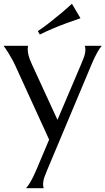

<svg xmlns="http://www.w3.org/2000/svg" viewBox="-36 -741 555 1011"><path d="M222.7 -5.9 50.8 -381.8Q41.5 -403.3 30.8 -423.1Q20 -442.9 10.5 -458.5Q1 -474.1 -6.3 -484.6Q-13.7 -495.1 -16.1 -498V-500H111.8V-498Q110.8 -495.6 110.4 -490.7Q109.9 -485.8 109.9 -481.9Q109.9 -466.8 114.5 -448.5Q119.1 -430.2 131.8 -402.8L266.6 -109.9L389.6 -398.9Q397.5 -417 405.5 -438.5Q413.6 -460 413.6 -481.9Q413.6 -488.3 412.6 -492.4Q411.6 -496.6 410.6 -498V-500H498.5V-498Q489.7 -488.8 476.3 -465.1Q462.9 -441.4 447.8 -405.8L214.8 148.9Q207 167 199 188.5Q190.9 210 190.9 231.9Q190.9 238.3 191.9 242.4Q192.9 246.6 193.8 248V250H102.5V248Q111.8 238.8 125.2 215.6Q138.7 192.4 153.8 157.2ZM387.7 -645Q351.6 -632.8 314.5 -619.1Q298.3 -613.3 280.8 -606.4Q263.2 -599.6 245.1 -591.8Q227.1 -584 208.7 -575.9Q190.4 -567.9 173.8 -559.1L163.1 -577.1Q194.8 -598.1 226.3 -623Q257.8 -647.9 284.2 -669.9Q314.5 -695.3 342.8 -721.2Z"/></svg>

Font: Marcellus
Style: Regular
Weight: 400
Designer: Astigmatic (AOETI)
Foundry: Astigmatic (AOETI)
Version: Version 1.000